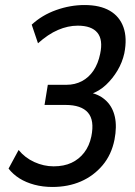

<svg xmlns="http://www.w3.org/2000/svg" viewBox="-20 -734 538 763"><path d="M188 9Q150 9 116.5 0Q83 -9 57.5 -25Q32 -41 14 -64L54 -138Q79 -107 116.5 -90Q154 -73 193 -73Q234 -73 264 -87Q294 -101 314.5 -127.5Q335 -154 343 -192Q356 -256 329.5 -286.5Q303 -317 240 -317H157L170 -397H244Q278 -397 305.5 -411.5Q333 -426 351.5 -453.5Q370 -481 378 -520Q390 -576 367 -604Q344 -632 289 -632Q250 -632 210.5 -615Q171 -598 131 -562L106 -636Q147 -674 203 -694Q259 -714 316 -714Q377 -714 416 -691.5Q455 -669 470.5 -626Q486 -583 474 -522Q466 -486 447 -454Q428 -422 401.5 -397Q375 -372 341 -360L342 -365Q378 -357 403 -332.5Q428 -308 436.5 -269.5Q445 -231 435 -179Q423 -119 387.5 -77Q352 -35 301.5 -13Q251 9 188 9Z"/></svg>

Font: Nunito Sans 10pt Condensed SemiBold
Style: Italic
Weight: 600
Width: 3
Italic angle: -9°
Designer: Vernon Adams
Foundry: Vernon Adams
Version: Version 3.101;gftools[0.9.27]